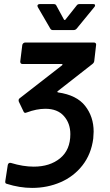

<svg xmlns="http://www.w3.org/2000/svg" viewBox="-20 -719 536 939"><path d="M264 -267Q355 -254 396.5 -201Q438 -148 438 -75Q438 -63 436 -41Q426 35 383.5 89.5Q341 144 276.5 172Q212 200 137 200Q76 200 13 180Q8 179 6.5 175.5Q5 172 6 166L18 88Q19 82 23.5 79Q28 76 34 78Q93 96 145 96Q224 96 274 55Q324 14 324 -63Q324 -116 292.5 -151.5Q261 -187 202 -187Q159 -187 111 -169Q105 -167 104 -167Q98 -167 95 -174L72 -222Q71 -224 71 -228Q71 -235 77 -239L284 -400Q286 -402 285.5 -404Q285 -406 282 -406H90Q79 -406 79 -418L89 -499Q90 -504 94 -507.5Q98 -511 103 -511H440Q445 -511 448 -507.5Q451 -504 450 -499L441 -421Q440 -412 432 -406L262 -273Q258 -269 264 -267ZM163 -690Q163 -694 166 -696.5Q169 -699 174 -699H243Q253 -699 256 -691L293 -623Q295 -621 297 -621Q299 -621 300 -623L354 -691Q359 -699 368 -699H436Q445 -699 445 -693Q445 -688 441 -684L355 -579Q349 -572 340 -572H238Q230 -572 226 -579L165 -684Q163 -688 163 -690Z"/></svg>

Font: Barlow SemiBold
Style: Italic
Weight: 600
Italic angle: -7°
Designer: Jeremy Tribby
Foundry: Tribby Type
Version: Version 1.408